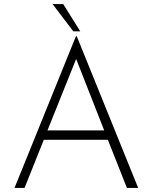

<svg xmlns="http://www.w3.org/2000/svg" viewBox="-20 -918 746 938"><path d="M372 -765 289 -898H237L338 -765ZM600 0H655L355 -741H351L51 0H100L194 -235H507ZM212 -281 352 -630 489 -281Z"/></svg>

Font: Sulaf Light
Style: Regular
Weight: 300
Designer: Bandar Raffah (Arabic) and Santiago Orozco (Latin)
Foundry: Caramella and Typemade
Version: Version 1.005;PS 001.005;hotconv 1.0.88;makeotf.lib2.5.64775